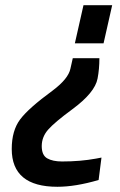

<svg xmlns="http://www.w3.org/2000/svg" viewBox="-20 -520 461 736"><path d="M25 51Q25 -19 57 -62Q89 -105 182 -173Q242 -218 250 -257L259 -297H361Q361 -255 354 -219Q344 -165 257 -101Q189 -51 164.5 -23Q140 5 140 40Q140 75 161 87Q182 99 218 99Q288 99 348 88L369 84L358 170Q269 196 200 196Q25 196 25 51ZM410 -500 377 -354H267L300 -500Z"/></svg>

Font: Titillium Web SemiBold
Style: Italic
Weight: 600
Italic angle: -13°
Version: Version 1.002;PS 57.000;hotconv 1.0.70;makeotf.lib2.5.55311